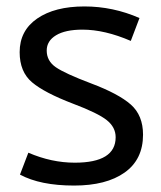

<svg xmlns="http://www.w3.org/2000/svg" viewBox="-20 -566 499 596"><path d="M424 -148Q424 -71 367 -30.5Q310 10 210 10Q105 10 42 -24L68 -92Q140 -61 212 -61Q339 -61 339 -140Q339 -171 311.5 -193Q284 -215 207 -244Q118 -278 79.5 -310.5Q41 -343 41 -404Q41 -471 95.5 -508.5Q150 -546 242 -546Q331 -546 413 -510L386 -439Q305 -474 236 -474Q183 -474 154 -456.5Q125 -439 125 -409Q125 -377 153 -357.5Q181 -338 263 -307Q348 -275 386 -241.5Q424 -208 424 -148Z"/></svg>

Font: Advent Sans Logo
Style: Regular
Weight: 400
Designer: Types & Symbols
Foundry: Types & Symbols
Version: Version 1.002